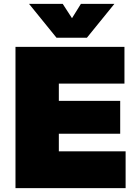

<svg xmlns="http://www.w3.org/2000/svg" viewBox="-20 -972 702 992"><path d="M623 -730V-540H284V-451H601V-281H284V-190H629V0H60V-730ZM130 -952H304L352 -878L398 -952H571L429 -777H272Z"/></svg>

Font: Nacelle Black
Style: Regular
Weight: 900
Designer: Sora Sagano
Foundry: Sora Sagano
Version: Version 1.000;FEAKit 1.0